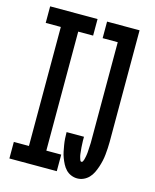

<svg xmlns="http://www.w3.org/2000/svg" viewBox="-112 -812 724 896"><g transform="rotate(15 250.0 -363.5)"><path d="M18 0V-80H91V-655H18V-735H247V-655H175V-80H247V0ZM347 8Q332 8 317.5 2Q303 -4 292.5 -15Q282 -26 275 -39.5Q268 -53 262.5 -67.5Q257 -82 254 -97Q251 -112 248.5 -127Q246 -142 245 -157Q244 -172 244 -187V-188H328Q328 -183 328 -178Q328 -173 328 -168Q328 -163 328.5 -157.5Q329 -152 329 -147Q329 -142 329.5 -137Q330 -132 330.5 -127Q331 -122 331.5 -117Q332 -112 332.5 -107Q333 -102 334 -97.5Q335 -93 336.5 -88Q338 -83 340 -77.5Q342 -72 347 -72Q351 -72 353.5 -77Q356 -82 357 -86Q358 -90 359 -94.5Q360 -99 361 -104Q362 -109 362.5 -113.5Q363 -118 363.5 -122.5Q364 -127 364 -131.5Q364 -136 364.5 -141Q365 -146 365 -150.5Q365 -155 365.5 -159.5Q366 -164 366 -168.5Q366 -173 366 -178Q366 -183 366 -187.5Q366 -192 366 -196V-655H293V-735H450V-196Q450 -181 449 -165Q448 -149 446.5 -133.5Q445 -118 441.5 -102.5Q438 -87 433 -72Q428 -57 421 -42.5Q414 -28 403 -16.5Q392 -5 377.5 1.5Q363 8 347 8Z"/></g></svg>

Font: Iosevka Term Medium
Style: Regular
Weight: 500
Monospace: yes
Designer: Belleve Invis
Foundry: Belleve Invis
Version: Version 26.3.1